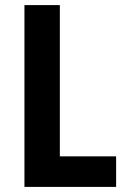

<svg xmlns="http://www.w3.org/2000/svg" viewBox="-20 -827 497 754"><path d="M76 -93H436V-213H215V-807H76Z"/></svg>

Font: Noto Sans Kannada UI Condensed
Style: Bold
Weight: 700
Width: 3
Designer: Jelle Bosma - Monotype Design Team
Foundry: Monotype Imaging Inc.
Version: Version 2.005